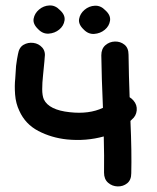

<svg xmlns="http://www.w3.org/2000/svg" viewBox="-20 -684 575 705"><path d="M462 -48Q464 -125 459 -240L464 -245Q480 -258 482 -278.5Q484 -299 470 -315Q464 -322 456 -327Q453 -406 452 -483Q452 -508 437 -520Q422 -532 402 -531.5Q382 -531 367 -518Q352 -505 352 -481Q353 -402 358 -288Q307 -264 236 -272Q160 -280 141 -319Q135 -333 135 -356.5Q135 -380 138 -407Q141 -434 143 -458Q144 -466 144 -471Q148 -495 135 -509.5Q122 -524 102.5 -526.5Q83 -529 66.5 -519.5Q50 -510 46 -485Q45 -482 42.5 -466.5Q40 -451 39 -442L36 -396Q33 -369 35.5 -336.5Q38 -304 51 -277Q73 -228 121 -203Q169 -178 226 -172Q296 -165 361 -183Q363 -109 362 -50Q362 -26 377 -13Q392 0 412 0.5Q432 1 447 -11Q462 -23 462 -48ZM200 -647Q183 -665 161.5 -664Q140 -663 123.5 -649Q107 -635 103.5 -615.5Q100 -596 120 -577Q137 -559 159 -560.5Q181 -562 197.5 -575.5Q214 -589 217 -609Q220 -629 200 -647ZM367 -646Q350 -664 328.5 -663Q307 -662 290.5 -648Q274 -634 270.5 -614.5Q267 -595 287 -576Q304 -558 326 -559.5Q348 -561 364.5 -574.5Q381 -588 384 -608Q387 -628 367 -646Z"/></svg>

Font: Balsamiq Sans
Style: Regular
Weight: 400
Designer: Michael Angeles
Foundry: Balsamiq SRL
Version: Version 1.020; ttfautohint (v1.8.4.7-5d5b);gftools[0.9.26]